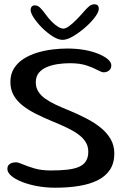

<svg xmlns="http://www.w3.org/2000/svg" viewBox="-20 -852 598 896"><path d="M238 24Q193.5 24 153.2 16.5Q113 9 81.8 -3.5Q50.5 -16 32.5 -31.5Q14.5 -47 14.5 -63Q14.5 -75 20 -81.8Q25.5 -88.5 34.8 -91.5Q44 -94.5 55 -94.5Q65 -94.5 86.2 -85.2Q107.5 -76 140.2 -66.2Q173 -56.5 217 -56.5Q261 -56.5 294 -60.2Q327 -64 348.8 -73.5Q370.5 -83 381.2 -100.2Q392 -117.5 392 -144Q392 -170 379.2 -190Q366.5 -210 343.8 -226.2Q321 -242.5 290.2 -257Q259.5 -271.5 224 -286Q183 -303 147.2 -321Q111.5 -339 85 -360Q58.5 -381 43.5 -407.8Q28.5 -434.5 28.5 -469.5Q28.5 -506.5 45.5 -533.2Q62.5 -560 91 -578Q119.5 -596 154.5 -606.5Q189.5 -617 225.8 -621.2Q262 -625.5 294 -625.5Q338 -625.5 375.2 -618.8Q412.5 -612 440.5 -600.2Q468.5 -588.5 484 -574.8Q499.5 -561 499.5 -546.5Q499.5 -536 494.5 -529Q489.5 -522 481.5 -518.2Q473.5 -514.5 464 -514.5Q454.5 -514.5 435 -525.2Q415.5 -536 384.2 -546.5Q353 -557 306.5 -557Q277.5 -557 249.2 -552.8Q221 -548.5 198 -538.8Q175 -529 161 -511.8Q147 -494.5 147 -468Q147 -443.5 158.8 -424.8Q170.5 -406 191.5 -391.2Q212.5 -376.5 240.8 -363.2Q269 -350 301.5 -337Q345 -319 383.5 -299Q422 -279 451 -255.2Q480 -231.5 496.8 -202Q513.5 -172.5 513.5 -136Q513.5 -90.5 492.8 -59.5Q472 -28.5 434.8 -10.2Q397.5 8 347.2 16Q297 24 238 24ZM272 -666Q252 -666 226.5 -682Q201 -698 177.5 -721.2Q154 -744.5 138.5 -767.8Q123 -791 123 -805.5Q123 -815.5 128.2 -821.2Q133.5 -827 142 -827Q156 -827 167.5 -815.8Q179 -804.5 196 -781Q207.5 -765 221.8 -750.8Q236 -736.5 250.2 -727.5Q264.5 -718.5 276 -718.5Q286.5 -718.5 301.8 -729.5Q317 -740.5 333.8 -757.2Q350.5 -774 365.5 -791Q384.5 -813.5 396 -822.8Q407.5 -832 420.5 -832Q441 -832 441 -811Q441 -796 423 -771.8Q405 -747.5 377.2 -723.5Q349.5 -699.5 321.2 -682.8Q293 -666 272 -666Z"/></svg>

Font: Gluten Light
Style: Regular
Weight: 300
Designer: Tyler Finck
Foundry: Etcetera Type Company
Version: Version 1.300